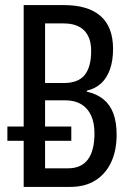

<svg xmlns="http://www.w3.org/2000/svg" viewBox="-20 -734 517 754"><path d="M73 0V-181H9V-237H73V-714H231Q326 -714 375 -671Q424 -628 424 -542Q424 -496 412 -462Q400 -428 377.5 -407Q355 -386 321 -378V-374Q361 -365 387 -343.5Q413 -322 425.5 -287.5Q438 -253 438 -205Q438 -143 416.5 -97Q395 -51 354.5 -25.5Q314 0 256 0ZM247 -73Q299 -73 325 -107.5Q351 -142 351 -211Q351 -252 337.5 -281Q324 -310 298.5 -325Q273 -340 237 -340H157V-237H260V-181H157V-73ZM231 -408Q287 -408 312.5 -439.5Q338 -471 338 -534Q338 -587 310.5 -614.5Q283 -642 230 -642H157V-408Z"/></svg>

Font: Noto Sans ExtraCondensed
Style: Regular
Weight: 400
Width: 2
Designer: Monotype Design Team
Foundry: Monotype Imaging Inc.
Version: Version 2.013